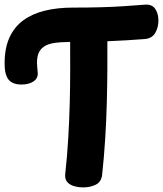

<svg xmlns="http://www.w3.org/2000/svg" viewBox="-29 -801 708 834"><path d="M333.1 13Q312.6 13 293.4 7.7Q274.2 2.4 263.1 -10.4Q251.9 -23.3 254.4 -46.1Q262.7 -120.3 267.3 -198.3Q271.9 -276.3 273.9 -351.9Q275.9 -427.6 275.9 -496.1Q275.9 -564.6 275.7 -619Q266.4 -618 251.8 -618Q237.1 -618 222.4 -616.2Q190.3 -613.7 170.2 -603.4Q150.1 -593.2 140.8 -574.8Q131.6 -556.3 131.6 -528.2Q131.6 -518 132.8 -508Q134 -498 134.8 -486.2Q137.1 -461.8 117.2 -447.8Q97.2 -433.8 64.4 -433.8Q41.1 -433.8 25.3 -441.6Q9.6 -449.3 1.7 -465.3Q-3.7 -476.3 -6.3 -490.1Q-9 -503.8 -9 -525.4Q-9 -591.9 12.3 -638.3Q33.7 -684.8 72.8 -713.2Q111.9 -741.6 166.4 -754.8Q221 -768 287.4 -768Q354.4 -768 408.2 -769.5Q461.9 -771 508.7 -774.1Q555.4 -777.2 600 -780.7Q631.4 -783.2 645.3 -762.4Q659.1 -741.7 659.1 -712Q659.1 -681.8 645.3 -658Q631.4 -634.2 600 -631.4Q562.2 -628.2 520.7 -626Q479.2 -623.8 437.4 -621.8Q437.7 -567.3 437.3 -498.8Q436.9 -430.3 434.9 -353.4Q432.9 -276.6 427.9 -197.3Q422.9 -118 414.7 -42Q411.1 -10.9 387.2 1.1Q363.3 13 333.1 13Z"/></svg>

Font: Playpen Sans
Style: Regular
Weight: 400
Designer: Laura Meseguer, Veronika Burian, José Scaglione, Kostas Bartsokas, Vera Evstafieva, Tom Grace, Yorlmar Campos
Foundry: TypeTogether
Version: Version 2.000